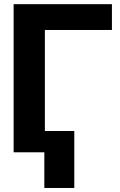

<svg xmlns="http://www.w3.org/2000/svg" viewBox="-20 -748 589 943"><path d="M529.7 -727.5V-600.8H200.4V0H46.9V-727.5ZM344.9 -104.5V175.2H197.7V-104.5Z"/></svg>

Font: Inter Tight
Style: Regular
Weight: 400
Designer: Rasmus Andersson
Foundry: rsms
Version: Version 3.002